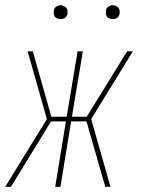

<svg xmlns="http://www.w3.org/2000/svg" viewBox="-28 -717 548 737"><path d="M-8 0 152 -260 78 -520H98L169 -269H228L270 -520H290L248 -269H305L460 -520H482L322 -260L396 0H376L304 -251H245L204 0H184L225 -251H168L14 0ZM404 -644Q398 -644 392.5 -646Q387 -648 383 -652.5Q379 -657 378.5 -663.5Q378 -670 379 -676Q379 -681 381.5 -685Q384 -689 388 -691.5Q392 -694 396 -695.5Q400 -697 405 -697Q411 -697 416.5 -694.5Q422 -692 426 -687.5Q430 -683 431 -676.5Q432 -670 431 -664Q430 -659 427.5 -655Q425 -651 421.5 -648.5Q418 -646 413.5 -645Q409 -644 404 -644ZM204 -644Q198 -644 192.5 -646Q187 -648 183 -652.5Q179 -657 178.5 -663.5Q178 -670 179 -676Q179 -681 181.5 -685Q184 -689 188 -691.5Q192 -694 196 -695.5Q200 -697 205 -697Q211 -697 216.5 -694.5Q222 -692 226 -687.5Q230 -683 231 -676.5Q232 -670 231 -664Q230 -659 227.5 -655Q225 -651 221.5 -648.5Q218 -646 213.5 -645Q209 -644 204 -644Z"/></svg>

Font: Iosevka Term Curly Th Obl
Style: Regular
Weight: 100
Italic angle: -9°
Designer: Belleve Invis
Foundry: Belleve Invis
Version: Version 32.3.0